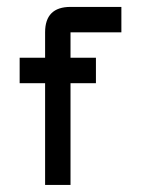

<svg xmlns="http://www.w3.org/2000/svg" viewBox="-20 -618 406 553"><path d="M329.6 -598.1V-524.9H183.1V-451.7H256.3V-378.4H183.1V-85.4H109.9V-378.4H36.6V-451.7H109.9V-524.9Q109.9 -598.1 183.1 -598.1Z"/></svg>

Font: BabelStone Khitan Seal Glyphs
Style: Regular
Weight: 400
Designer: Andrew West
Foundry: BabelStone
Version: Version 1.004